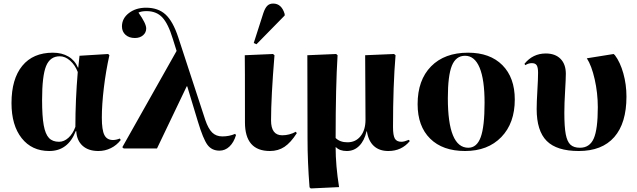

<svg xmlns="http://www.w3.org/2000/svg" viewBox="-20 -825 3538 1067"><path d="M253.9 14.2Q156.7 14.2 100.3 -57.4Q43.9 -128.9 43.9 -252Q43.9 -386.2 103.8 -459.2Q163.6 -532.2 273.9 -532.2Q324.2 -532.2 360.4 -510.7Q396.5 -489.3 413.1 -449.2H415L421.9 -515.1L581.1 -524.9L587.9 -518.1Q568.4 -430.7 557.1 -336.7Q545.9 -242.7 545.9 -170.9Q545.9 -102.5 560.1 -74.7Q574.2 -46.9 607.9 -46.9Q625 -46.9 646 -55.2L650.9 -46.9Q628.4 -17.6 595.9 -1.7Q563.5 14.2 526.9 14.2Q471.2 14.2 439 -14.9Q406.7 -43.9 403.8 -96.2H400.9Q357.9 14.2 253.9 14.2ZM308.1 -37.1Q335.9 -37.1 360.4 -59.3Q384.8 -81.5 398.9 -120.1Q398.9 -268.1 412.1 -424.8Q397 -463.9 369.6 -488Q342.3 -512.2 312 -512.2Q258.3 -512.2 236.1 -457.8Q213.9 -403.3 213.9 -270Q213.9 -179.2 222.9 -129.4Q231.9 -79.6 252 -58.3Q272 -37.1 308.1 -37.1Z M1286.6 -81.1 1291.5 -74.2Q1279.3 -33.2 1255.1 -10.5Q1231 12.2 1199.7 12.2Q1156.7 12.2 1132.8 -20.3Q1108.9 -52.7 1079.6 -149.9L1020.5 -345.2H1017.6L852.5 0H667.5L659.7 -6.8L961.4 -542L940.4 -608.9Q914.6 -693.8 881.8 -728.5Q849.1 -763.2 794.4 -763.2Q765.6 -763.2 749.5 -754.9Q792.5 -694.3 792.5 -667Q792.5 -644 774.9 -628.9Q757.3 -613.8 729.5 -613.8Q697.3 -613.8 677.5 -631.6Q657.7 -649.4 657.7 -678.2Q657.7 -722.7 696.3 -752.4Q734.9 -782.2 791.5 -782.2Q858.9 -782.2 900.1 -744.4Q941.4 -706.5 970.7 -617.2L1120.6 -159.2Q1137.2 -109.9 1159.2 -88.4Q1181.2 -66.9 1215.8 -66.9Q1254.4 -66.9 1286.6 -81.1Z M1405.3 -579.1 1390.1 -585.9 1443.4 -752Q1453.1 -780.8 1465.6 -793Q1478 -805.2 1498 -805.2Q1544.9 -805.2 1562 -747.1V-738.8ZM1480 14.2Q1341.3 14.2 1341.3 -145Q1341.3 -488.3 1340.3 -518.1L1497.1 -524.9L1505.4 -518.1Q1486.3 -285.6 1486.3 -155.8Q1486.3 -73.2 1548.3 -73.2Q1588.4 -73.2 1624 -92.8L1629.4 -85Q1595.7 -32.2 1560.8 -9Q1525.9 14.2 1480 14.2Z M1707 222.2 1700.2 215.8Q1689 75.2 1689 -55.2Q1689 -103 1688.5 -295.7Q1688 -488.3 1688 -518.1L1848.1 -524.9L1856 -518.1Q1845.2 -344.7 1845.2 -58.1Q1869.1 -34.2 1911.1 -34.2Q1956.5 -34.2 1983.9 -68.4Q2011.2 -102.5 2011.2 -159.2Q2011.2 -191.9 2010.3 -336.7Q2009.3 -481.4 2009.3 -518.1L2169.9 -524.9L2178.2 -518.1Q2164.1 -351.1 2164.1 -119.1Q2164.1 -72.3 2174.3 -54.7Q2184.6 -37.1 2210.9 -37.1Q2226.1 -37.1 2252 -47.9L2257.3 -41Q2211.9 14.2 2138.2 14.2Q2087.9 14.2 2057.6 -13.7Q2027.3 -41.5 2019 -95.2H2017.1Q2004.9 -43 1976.3 -14.4Q1947.8 14.2 1907.2 14.2Q1868.2 14.2 1847.2 -6.8H1845.2Q1845.2 94.7 1864.3 214.8Z M2564.5 14.2Q2439.9 14.2 2370.4 -54.7Q2300.8 -123.5 2300.8 -246.1Q2300.8 -379.9 2375.5 -456.1Q2450.2 -532.2 2581.5 -532.2Q2703.1 -532.2 2772 -462.9Q2840.8 -393.6 2840.8 -272Q2840.8 -140.6 2765.9 -63.2Q2690.9 14.2 2564.5 14.2ZM2582.5 -3.9Q2629.9 -3.9 2651.4 -62.5Q2672.9 -121.1 2672.9 -253.9Q2672.9 -382.8 2645.3 -449Q2617.7 -515.1 2564.5 -515.1Q2513.7 -515.1 2491.2 -460Q2468.8 -404.8 2468.8 -279.8Q2468.8 -3.9 2582.5 -3.9Z M3196.3 14.2Q3074.2 14.2 3018.3 -41.7Q2962.4 -97.7 2962.4 -219.2Q2962.4 -256.8 2966.3 -321.8Q2970.2 -386.7 2970.2 -420.9Q2970.2 -450.2 2962.6 -462.2Q2955.1 -474.1 2935.5 -474.1Q2916.5 -474.1 2899.4 -462.9L2894.5 -470.2Q2940.9 -527.8 3013.2 -527.8Q3065.4 -527.8 3095 -498Q3124.5 -468.3 3124.5 -415Q3124.5 -386.7 3120.4 -318.4Q3116.2 -250 3116.2 -198.2Q3116.2 -120.1 3124 -79.1Q3131.8 -38.1 3150.1 -21Q3168.5 -3.9 3203.1 -3.9Q3256.8 -3.9 3279.5 -54.9Q3302.2 -106 3302.2 -229Q3302.2 -307.6 3284.9 -384.3Q3267.6 -460.9 3241.2 -501L3390.1 -524.9L3397.5 -518.1Q3426.8 -479 3444.1 -417.2Q3461.4 -355.5 3461.4 -288.1Q3461.4 -140.6 3393.6 -63.2Q3325.7 14.2 3196.3 14.2Z"/></svg>

Font: Display Regular
Style: Bold
Weight: 700
Designer: Latin by Veronika Burian and Jose Scaglione. Greek by Irene Vlachou. Cyrillic by Vera Evstafieva.
Foundry: TypeTogether
Version: Version 3.002